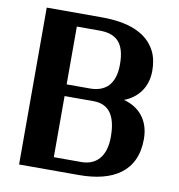

<svg xmlns="http://www.w3.org/2000/svg" viewBox="-80 -784 798 857"><g transform="rotate(10 319.0 -355.5)"><path d="M63 0H335C488 0 592 -61 592 -208C592 -294 544 -347 474 -365C532 -387 576 -437 576 -515C576 -548 570 -578 558 -602C519 -680 430 -711 312 -711H63ZM210 -59V-336H341C410 -336 445 -290 445 -192C445 -101 400 -59 335 -59ZM210 -389V-651H312C385 -651 429 -620 429 -518C429 -426 384 -390 318 -389Z"/></g></svg>

Font: Aerodynamic
Style: Regular
Weight: 500
Designer: Google
Version: Version 2.000980; 2014